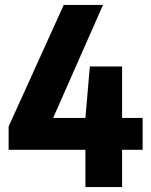

<svg xmlns="http://www.w3.org/2000/svg" viewBox="-20 -760 612 780"><path d="M15 -151.5V-246L239 -740H398.5L196 -281H327L345 -490H476V-281H559.5V-151.5H476V0H327V-151.5Z"/></svg>

Font: Encode Sans Condensed ExtraBold
Style: Regular
Weight: 800
Width: 3
Designer: Multiple Designers
Foundry: Impallari Type
Version: Version 3.000; ttfautohint (v1.8.3) -l 8 -r 50 -G 200 -x 14 